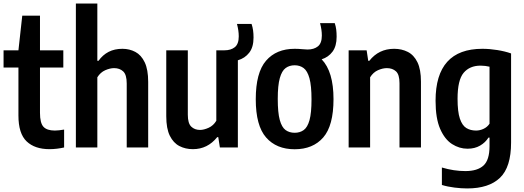

<svg xmlns="http://www.w3.org/2000/svg" viewBox="-20 -828 2944 1078"><path d="M258 9.5Q175.5 9.5 129.5 -34.2Q83.5 -78 83.5 -179.5V-449H0V-545.5H83.5L105 -740H204.5V-545.5H335.5V-449H204.5V-194Q204.5 -137.5 224 -116.2Q243.5 -95 288 -95Q299.5 -95 312.2 -96.5Q325 -98 340 -100.5V0Q322.5 4 300.8 6.8Q279 9.5 258 9.5Z M406 0V-808H526.5V-486.5H533Q556.5 -519.5 589.8 -536.8Q623 -554 667.5 -554Q707 -554 740 -536.5Q773 -519 792.5 -478.2Q812 -437.5 812 -368V0H691.5V-359Q691.5 -408.5 671.8 -427Q652 -445.5 620.5 -445.5Q598 -445.5 571 -433.8Q544 -422 526.5 -394V0Z M1063 9.5Q1021 9.5 987.2 -8Q953.5 -25.5 933.5 -65.8Q913.5 -106 913.5 -175.5V-545.5H1034.5V-184Q1034.5 -135.5 1053.8 -117Q1073 -98.5 1103 -98.5Q1124.5 -98.5 1151.2 -110.5Q1178 -122.5 1194.5 -150V-545.5H1240Q1276.5 -545.5 1298.5 -563.2Q1320.5 -581 1320.5 -624Q1320.5 -656 1310.5 -693.5H1392.5Q1398.5 -675.5 1401 -657.2Q1403.5 -639 1403.5 -617Q1403.5 -563 1379.2 -532Q1355 -501 1315.5 -489.5V0H1214.5L1205.5 -58H1199.5Q1145.5 9.5 1063 9.5Z M1634.5 10Q1532 10 1474 -56.2Q1416 -122.5 1416 -270.5Q1416 -420.5 1473.8 -487.2Q1531.5 -554 1634.5 -554Q1655.5 -554 1675 -552Q1694.5 -550 1706.5 -550Q1743 -550 1765 -567.8Q1787 -585.5 1787 -628.5Q1787 -660.5 1777 -698H1859.5Q1865.5 -680 1867.8 -661.8Q1870 -643.5 1870 -621.5Q1870 -569 1847 -538Q1824 -507 1786 -495Q1852.5 -426 1852.5 -271.5Q1852.5 -122.5 1794.8 -56.2Q1737 10 1634.5 10ZM1634.5 -82.5Q1664 -82.5 1685.2 -97.8Q1706.5 -113 1717.8 -153.5Q1729 -194 1729 -269.5Q1729 -347 1717.5 -388.5Q1706 -430 1684.8 -445.8Q1663.5 -461.5 1634.5 -461.5Q1605 -461.5 1583.8 -446Q1562.5 -430.5 1551 -389.5Q1539.5 -348.5 1539.5 -272.5Q1539.5 -195.5 1550.8 -154.5Q1562 -113.5 1583.2 -98Q1604.5 -82.5 1634.5 -82.5Z M1937.5 0V-545.5H2038.5L2047.5 -486.5H2053.5Q2106.5 -554 2193 -554Q2235.5 -554 2269.8 -536.5Q2304 -519 2323.8 -478.5Q2343.5 -438 2343.5 -369.5V0H2223V-361Q2223 -409.5 2203.2 -427.5Q2183.5 -445.5 2152 -445.5Q2128.5 -445.5 2102 -433.8Q2075.5 -422 2058 -394V0Z M2603 230Q2570 230 2531.8 225.2Q2493.5 220.5 2461 210.5V112.5Q2528 132.5 2593 132.5Q2660.5 132.5 2694.5 101.5Q2728.5 70.5 2728.5 -7.5V-55.5H2722.5Q2705.5 -28 2675.5 -10.5Q2645.5 7 2605 7Q2559 7 2518 -19.2Q2477 -45.5 2451.2 -104.5Q2425.5 -163.5 2425.5 -262.5Q2425.5 -554 2688.5 -554Q2728.5 -554 2772 -547Q2815.5 -540 2849.5 -528V-27.5Q2849.5 110.5 2787.2 170.2Q2725 230 2603 230ZM2653 -95Q2674.5 -95 2695.2 -104.8Q2716 -114.5 2728.5 -133.5V-453.5Q2718.5 -456 2704.8 -457.8Q2691 -459.5 2678.5 -459.5Q2617 -459.5 2583 -419Q2549 -378.5 2549 -273.5Q2549 -200.5 2562 -162Q2575 -123.5 2598.2 -109.2Q2621.5 -95 2653 -95Z"/></svg>

Font: Encode Sans Cnd SmBold
Style: Regular
Weight: 600
Width: 3
Designer: Multiple Designers
Foundry: Impallari Type
Version: Version 3.002; ttfautohint (v1.8.3) -l 8 -r 50 -G 200 -x 14 